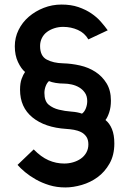

<svg xmlns="http://www.w3.org/2000/svg" viewBox="-20 -735 564 843"><path d="M443 -208Q461 -194 471.5 -168.5Q482 -143 482 -105Q482 -54 461 -17Q440 20 408.5 43Q377 66 339 77Q301 88 267 88Q229 88 196.5 78Q164 68 137.5 53Q111 38 90.5 21Q70 4 57 -11L128 -79Q160 -46 193 -31.5Q226 -17 262 -17Q282 -17 301 -22.5Q320 -28 335 -38.5Q350 -49 359 -65Q368 -81 368 -101Q368 -122 359 -135Q350 -148 336 -155Q322 -162 305 -165Q288 -168 271 -169Q177 -175 122.5 -219.5Q68 -264 68 -341Q68 -370 75 -389Q82 -408 90 -419Q73 -433 59 -462.5Q45 -492 45 -532Q45 -570 61.5 -603.5Q78 -637 106.5 -661.5Q135 -686 172 -700.5Q209 -715 250 -715Q292 -715 324 -704Q356 -693 380.5 -676.5Q405 -660 422.5 -640Q440 -620 453 -602L368 -562Q352 -590 322 -603.5Q292 -617 257 -617Q237 -617 218.5 -611Q200 -605 186 -594.5Q172 -584 164 -568Q156 -552 156 -533Q156 -489 185 -473.5Q214 -458 257 -457Q294 -456 331.5 -447.5Q369 -439 399 -419.5Q429 -400 448 -369Q467 -338 467 -293Q467 -264 459.5 -241.5Q452 -219 443 -208ZM175 -327Q175 -291 193.5 -275.5Q212 -260 238.5 -253.5Q265 -247 293 -245Q321 -243 340 -236Q351 -244 357 -259.5Q363 -275 363 -291Q363 -313 353 -327.5Q343 -342 328 -351Q313 -360 295 -364Q277 -368 261 -368Q242 -368 224 -371Q206 -374 195 -379Q186 -371 180.5 -356.5Q175 -342 175 -327Z"/></svg>

Font: IngvarSans
Style: Regular
Weight: 600
Version: Version 3.000